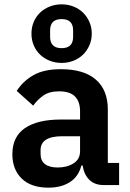

<svg xmlns="http://www.w3.org/2000/svg" viewBox="-20 -853 599 885"><path d="M458 0Q416 0 391.5 -24.5Q367 -49 361 -90H355Q342 -39 302 -13.5Q262 12 203 12Q123 12 80 -30Q37 -72 37 -142Q37 -223 95 -262.5Q153 -302 260 -302H349V-340Q349 -384 326 -408Q303 -432 252 -432Q207 -432 179.5 -412.5Q152 -393 133 -366L57 -434Q86 -479 134 -506.5Q182 -534 261 -534Q367 -534 422 -486Q477 -438 477 -348V-102H529V0ZM246 -81Q289 -81 319 -100Q349 -119 349 -156V-225H267Q167 -225 167 -161V-144Q167 -112 187.5 -96.5Q208 -81 246 -81ZM264 -563Q235 -563 209.5 -573Q184 -583 165 -601Q146 -619 135.5 -644Q125 -669 125 -698Q125 -727 135.5 -752Q146 -777 165 -795Q184 -813 209.5 -823Q235 -833 264 -833Q293 -833 318.5 -823Q344 -813 362.5 -795Q381 -777 392 -752Q403 -727 403 -698Q403 -669 392 -644Q381 -619 362.5 -601Q344 -583 318.5 -573Q293 -563 264 -563ZM264 -631Q317 -631 317 -683V-713Q317 -765 264 -765Q211 -765 211 -713V-683Q211 -631 264 -631Z"/></svg>

Font: IBM Plex Sans Arabic SemiBold
Style: Regular
Weight: 600
Designer: Mike Abbink, Paul van der Laan, Pieter van Rosmalen, Wael Morcos, Khajak Apelian
Foundry: Bold Monday
Version: Version 1.1